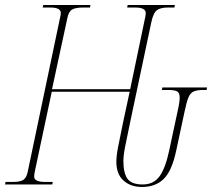

<svg xmlns="http://www.w3.org/2000/svg" viewBox="-40 -734 845 764"><path d="M525 10Q480 10 451.5 -15.5Q423 -41 423 -90Q423 -113 430 -149.5Q437 -186 451 -253L476 -369H166L98 -49Q96 -39 96 -31Q96 -10 140 -10H170L168 0H-20L-18 -10H11Q40 -10 52.5 -18Q65 -26 70 -49L198 -659Q200 -667 201 -673Q202 -679 202 -682Q202 -704 161 -704H130L132 -714H320L318 -704H289Q261 -704 247 -696Q233 -688 228 -662L167 -379H478L535 -652Q540 -672 540 -682Q540 -704 499 -704H466L468 -714H656L654 -704H627Q599 -704 584.5 -693.5Q570 -683 562 -645L479 -253Q465 -186 458 -151Q451 -116 451 -93Q451 -46 467 -23Q483 0 528 0Q571 0 594.5 -32Q618 -64 633 -134L666 -288Q675 -327 675 -345Q675 -365 664.5 -370.5Q654 -376 629 -376H604L606 -386H784L782 -376H769Q744 -376 730.5 -370Q717 -364 709.5 -345.5Q702 -327 694 -288L661 -134Q644 -54 611.5 -22Q579 10 525 10Z"/></svg>

Font: Noto Serif Display ExtraCondensed Thin
Style: Italic
Weight: 100
Width: 2
Italic angle: -12°
Designer: Monotype Design Team
Foundry: Monotype Imaging Inc.
Version: Version 2.009